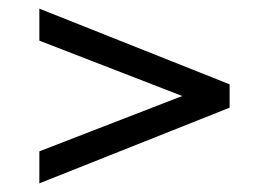

<svg xmlns="http://www.w3.org/2000/svg" viewBox="-20 -572 622 444"><path d="M71 -148V-222L435 -363V-337L71 -478V-552L511 -377V-323Z"/></svg>

Font: Pathway Extreme 28pt Medium
Style: Regular
Weight: 500
Designer: Eduardo Rodriguez Tunni
Foundry: Eduardo Rodriguez Tunni
Version: Version 1.001;gftools[0.9.26]